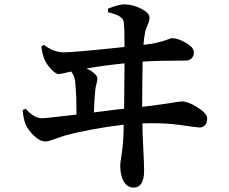

<svg xmlns="http://www.w3.org/2000/svg" viewBox="-20 -802 1040 871"><path d="M406.2 -292Q416 -293 467.8 -299.8Q519.5 -306.6 543 -308.6Q544.9 -457 544.9 -514.6Q448.2 -504.9 372.1 -491.2Q391.6 -483.4 406.7 -470.2Q421.9 -457 421.9 -445.3Q421.9 -437.5 417.5 -420.9Q413.1 -404.3 412.1 -391.6Q408.2 -359.4 406.2 -292ZM626 -242.2Q626 -208 629.9 -131.3Q633.8 -54.7 633.8 -28.3Q633.8 48.8 585.9 48.8Q557.6 48.8 541.5 21.5Q525.4 -5.9 525.4 -51.8Q525.4 -61.5 531.2 -98.1Q537.1 -134.8 539.1 -169.9Q541 -205.1 541 -236.3Q391.6 -218.8 268.6 -185.5Q253.9 -180.7 235.4 -173.8Q216.8 -167 205.6 -163.6Q194.3 -160.2 186.5 -160.2Q161.1 -160.2 133.3 -187Q105.5 -213.9 94.7 -241.2Q85.9 -265.6 83 -302.7L96.7 -308.6Q134.8 -265.6 168.9 -265.6Q188.5 -265.6 327.1 -282.2Q327.1 -364.3 322.3 -418Q321.3 -455.1 302.7 -477.5Q253.9 -465.8 246.1 -465.8Q233.4 -465.8 212.4 -487.8Q191.4 -509.8 181.6 -533.2Q170.9 -558.6 168 -591.8L178.7 -598.6Q224.6 -564.5 268.6 -564.5Q315.4 -564.5 544.9 -588.9Q544.9 -673.8 542 -698.2Q541 -711.9 530.8 -721.2Q520.5 -730.5 508.8 -734.9Q497.1 -739.3 469.7 -747.1V-762.7Q520.5 -783.2 546.9 -782.2Q584 -781.2 621.1 -762.2Q658.2 -743.2 658.2 -721.7Q658.2 -708 649.9 -689.5Q641.6 -670.9 638.7 -658.2Q631.8 -622.1 630.9 -598.6Q669.9 -602.5 699.7 -610.4Q729.5 -618.2 742.7 -623.5Q755.9 -628.9 758.8 -628.9Q787.1 -628.9 823.2 -607.9Q859.4 -586.9 859.4 -564.5Q859.4 -547.9 849.6 -537.6Q839.8 -527.3 822.3 -527.3Q696.3 -527.3 627 -522.5Q625 -422.9 625 -317.4Q676.8 -323.2 719.7 -329.6Q762.7 -335.9 780.3 -338.9Q797.9 -341.8 806.6 -341.8Q833 -341.8 876.5 -314.5Q919.9 -287.1 919.9 -264.6Q919.9 -245.1 910.2 -234.4Q900.4 -223.6 884.8 -223.6Q875 -223.6 797.9 -234.9Q720.7 -246.1 626 -242.2Z"/></svg>

Font: GenRyuMin TW TTF Bold
Style: Regular
Weight: 700
Version: Version 1.300